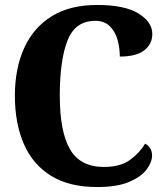

<svg xmlns="http://www.w3.org/2000/svg" viewBox="-20 -744 669 774"><path d="M371 10Q259 10 185.5 -35.5Q112 -81 76 -164Q40 -247 40 -358Q40 -468 77.5 -550.5Q115 -633 188.5 -678.5Q262 -724 371 -724Q483 -724 538.5 -689.5Q594 -655 594 -607Q594 -567 562 -541.5Q530 -516 463 -516Q463 -550 454 -583Q445 -616 423 -638Q401 -660 364 -660Q283 -660 252 -580.5Q221 -501 221 -358Q221 -214 262 -142.5Q303 -71 399 -71Q466 -71 505 -100Q544 -129 565 -165Q593 -150 593 -117Q593 -91 571.5 -61.5Q550 -32 501.5 -11Q453 10 371 10Z"/></svg>

Font: Noto Serif SemiCondensed ExtraBold
Style: Regular
Weight: 800
Width: 4
Designer: Monotype Design Team
Foundry: Monotype Imaging Inc.
Version: Version 2.015